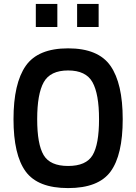

<svg xmlns="http://www.w3.org/2000/svg" viewBox="-20 -950 696 981"><path d="M170 -341Q170 -213 203 -157.5Q236 -102 328 -102Q420 -102 453 -157Q486 -212 486 -341Q486 -470 452.5 -530Q419 -590 328 -590Q237 -590 203.5 -530Q170 -470 170 -341ZM49 -341Q49 -524 111.5 -613.5Q174 -703 328 -703Q482 -703 544.5 -613.5Q607 -524 607 -341Q607 -158 545 -73.5Q483 11 328 11Q173 11 111 -74Q49 -159 49 -341ZM163 -812V-930H273V-812ZM374 -812V-930H484V-812Z"/></svg>

Font: TitilliumText22L Rg
Style: Bold
Weight: 700
Designer: Campivisivi
Foundry: Campivisivi
Version: 1.000